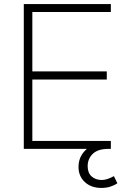

<svg xmlns="http://www.w3.org/2000/svg" viewBox="-20 -732 622 944"><path d="M540 134 557 169Q543 179 523 185.5Q503 192 479 192Q428 192 397 163Q366 134 366 89Q366 18 436 -19L451 0H97V-712H525V-673H139V-381H505V-341H139V-39H525V0H513Q461 0 436 24.5Q411 49 411 85Q411 118 430.5 135.5Q450 153 481 153Q493 153 508.5 148Q524 143 540 134Z"/></svg>

Font: Muli ExtraLight
Style: Regular
Weight: 250
Designer: Vernon Adams
Foundry: Vernon Adams
Version: Version 2.100; ttfautohint (v1.8.1.43-b0c9)